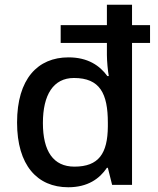

<svg xmlns="http://www.w3.org/2000/svg" viewBox="-20 -780 666 810"><path d="M268 10C350 10 400 -26 431 -72H435L453 0H537V-599H613V-674H537V-760H431V-674H236V-599H431V-548C431 -524 435 -479 439 -459H433C401 -503 351 -538 269 -538C139 -538 52 -447 52 -263C52 -83 137 10 268 10ZM294 -77C205 -77 161 -142 161 -261C161 -380 205 -451 292 -451C402 -451 435 -385 435 -262V-246C434 -133 397 -77 294 -77Z"/></svg>

Font: Noto Sans Devanagari UI Medium
Style: Regular
Weight: 500
Designer: Jelle Bosma - Monotype Design Team
Foundry: Monotype Imaging Inc.
Version: Version 2.004